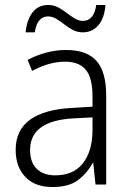

<svg xmlns="http://www.w3.org/2000/svg" viewBox="-20 -742 523 772"><path d="M246 -541Q329 -541 368 -497Q407 -453 407 -358V0H364L355 -87H353Q329 -44 292.5 -17Q256 10 191 10Q120 10 81.5 -31Q43 -72 43 -139Q43 -219 100.5 -260.5Q158 -302 268 -308L352 -313V-352Q352 -430 324.5 -462Q297 -494 242 -494Q209 -494 176 -484.5Q143 -475 109 -457L91 -501Q124 -519 164 -530Q204 -541 246 -541ZM274 -266Q101 -256 101 -139Q101 -89 128 -63Q155 -37 202 -37Q275 -37 313 -85Q351 -133 352 -217V-270ZM83 -612Q88 -663 111 -692.5Q134 -722 174 -722Q196 -722 214.5 -712Q233 -702 249 -689.5Q265 -677 281 -667.5Q297 -658 314 -658Q334 -658 348 -673Q362 -688 367 -722H404Q400 -669 375.5 -640.5Q351 -612 313 -612Q291 -612 273 -621.5Q255 -631 238.5 -644Q222 -657 206 -666.5Q190 -676 173 -676Q153 -676 139 -661Q125 -646 120 -612Z"/></svg>

Font: Noto Sans Lao Looped SemiCondensed Light
Style: Regular
Weight: 300
Width: 4
Designer: Mark Frömberg, Ben Mitchell
Foundry: The Fontpad Ltd
Version: Version 1.002; ttfautohint (v1.8.4.7-5d5b)